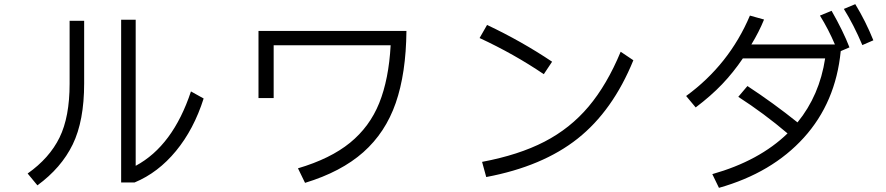

<svg xmlns="http://www.w3.org/2000/svg" viewBox="-20 -867 4264 924"><path d="M960 -393Q913 -245 827 -140.5Q741 -36 628 11H563V-772H633V-69Q812 -165 899 -427ZM315 -767H385V-466Q385 -285 330 -172Q275 -59 160 25L113 -32Q218 -106 266.5 -205Q315 -304 315 -464Z M1224 -718H1936Q1934 -514 1884.5 -371.5Q1835 -229 1728.5 -134.5Q1622 -40 1448 13L1414 -57Q1570 -103 1664.5 -180Q1759 -257 1805 -371Q1851 -485 1860 -649H1297V-395H1224Z M2597 -510Q2454 -607 2288 -684L2324 -747Q2491 -668 2637 -570ZM2300 -88Q2476 -121 2600 -185Q2724 -249 2812.5 -354Q2901 -459 2967 -618L3028 -577Q2929 -334 2760 -200Q2591 -66 2320 -15Z M4096 -847Q4146 -765 4183 -673L4130 -650Q4089 -747 4041 -824ZM3982 -815Q4038 -717 4068 -639L4026 -621Q4002 -374 3848.5 -204.5Q3695 -35 3440 37L3408 -29Q3634 -93 3770 -225Q3657 -321 3533 -401L3577 -453Q3702 -371 3818 -278Q3924 -408 3951 -586H3555Q3509 -518 3455 -461.5Q3401 -405 3328 -350L3282 -405Q3489 -556 3589 -792L3657 -773Q3633 -714 3596 -653H3998Q3967 -726 3926 -792Z"/></svg>

Font: PlemolJP
Style: Regular
Weight: 400
Monospace: yes
Version: v2.0.4; ttfautohint (v1.8.4.7-5d5b-dirty) -l 6 -r 45 -G 200 